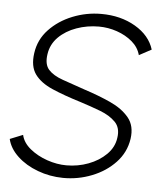

<svg xmlns="http://www.w3.org/2000/svg" viewBox="-54 -557 526 607"><g transform="rotate(5 209.0 -253.5)"><path d="M167.5 10Q125.5 9.5 87.2 -4.8Q49 -19 22.8 -43.5Q-3.5 -68 -10.5 -98L30.5 -114.5Q36 -90 59.2 -71Q82.5 -52 113.8 -41.2Q145 -30.5 175 -30.5Q211.5 -30.5 244.8 -43Q278 -55.5 301 -78.2Q324 -101 328 -131Q333 -163 314.8 -181.5Q296.5 -200 266.2 -211.5Q236 -223 203 -233.5Q149 -250 111 -266.5Q73 -283 55 -308Q37 -333 43 -375Q49 -418.5 79 -450.2Q109 -482 152.8 -499.5Q196.5 -517 243.5 -517Q305.5 -517 352 -489.8Q398.5 -462.5 412 -418.5L373 -397.5Q366.5 -422 346 -439.5Q325.5 -457 297.2 -466.8Q269 -476.5 239.5 -476.5Q202.5 -476.5 168.8 -464.5Q135 -452.5 112.2 -429.8Q89.5 -407 85 -375.5Q80 -343 95 -326.2Q110 -309.5 140.5 -298.8Q171 -288 212 -274Q257 -259.5 295 -242.2Q333 -225 354.5 -199Q376 -173 370 -131.5Q363.5 -88 333.2 -56Q303 -24 259 -6.8Q215 10.5 167.5 10Z"/></g></svg>

Font: Urbanist ExtraLight
Style: Italic
Weight: 250
Version: Version 1.303